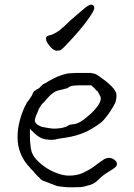

<svg xmlns="http://www.w3.org/2000/svg" viewBox="-20 -794 575 821"><path d="M124 -60Q122 -63 116 -68Q114 -71 112 -72Q111 -73 110 -74V-75Q55 -131 55 -208Q55 -242 64.5 -278.5Q74 -315 90 -346H91Q92 -351 95 -355.5Q98 -360 101 -363L102 -364L114 -382Q117 -386 118 -390Q120 -394 122 -399Q124 -402 126.5 -404.5Q129 -407 133 -408L134 -409H136V-411V-413H138H139H140Q142 -414 144 -415Q148 -417 151 -421Q154 -425 158 -428Q162 -431 166 -435Q178 -439 186 -446Q209 -459 227 -467Q245 -474 265 -479Q276 -481 285 -481Q294 -481 305 -482H354Q360 -482 368 -482Q375 -481 384 -479Q391 -477 404 -468Q417 -459 431 -448Q445 -437 457 -425Q468 -414 470 -408L471 -407Q478 -398 478 -387Q478 -365 472 -353Q466 -340 454 -322Q449 -314 444.5 -307.5Q440 -301 434 -294Q429 -287 424 -281.5Q419 -276 412 -270Q375 -242 340 -227Q305 -212 259 -205L232 -201Q215 -196 202 -196Q171 -196 154 -205Q136 -214 117 -234L112 -239L108 -244V-237V-231V-208Q108 -192 110 -175Q111 -158 116 -143Q123 -124 141 -106Q159 -88 181.5 -74Q204 -60 228 -52Q253 -43 275 -43Q309 -43 335 -55Q361 -67 382 -82Q392 -90 401 -96.5Q410 -103 418 -108Q431 -119 447 -119Q457 -119 469 -111Q480 -103 480 -93V-90Q478 -83 473 -79Q466 -73 460 -69H459Q448 -62 436.5 -54.5Q425 -47 415 -39Q407 -32 401 -26L390 -16Q383 -11 376 -7.5Q369 -4 361 -2H360Q343 4 326 6Q308 7 288 7Q268 7 254 5.5Q240 4 226 2L199 -8Q185 -13 165 -21Q163 -21 162 -22Q161 -23 159 -24V-25H158Q154 -27 153 -28L152 -29V-30Q148 -35 144 -38Q140 -41 137 -45Q134 -49 130 -52Q127 -55 124 -60ZM141 -315Q139 -310 134 -299Q129 -286 129 -280Q129 -269 140 -261Q149 -255 161 -251H162Q176 -248 190 -246Q204 -244 212 -244Q222 -244 239 -246Q256 -249 264 -253H265Q275 -260 280 -261Q285 -262 295 -263Q310 -264 330 -277Q349 -290 367 -306.5Q385 -323 398 -341Q411 -359 411 -374Q411 -380 406 -388Q402 -396 397 -404L395 -405V-406Q391 -407 390 -410Q387 -414 384 -416V-417Q379 -421 377 -423L372 -427V-428L371 -429H370H369H313Q305 -429 297 -428Q281 -427 271 -419Q268 -417 266 -416Q265 -416 265 -416Q263 -416 260 -415L246 -411Q234 -409 225 -406Q216 -403 209 -398Q202 -393 195 -387Q188 -380 180 -371Q172 -362 168 -357Q162 -352 157 -346V-345Q154 -340 150 -335Q145 -328 141 -315ZM177 -632Q178 -640 192 -643Q202 -645 209 -649Q222 -655 234 -664Q238 -668 243 -672Q248 -676 253 -680Q263 -690 274 -700Q283 -709 294 -718Q316 -737 335 -753Q359 -775 372 -774Q384 -773 383 -757Q381 -747 362 -719Q342 -690 316 -660Q290 -630 266 -605Q241 -578 234 -578Q230 -578 228 -578Q226 -577 223 -577Q207 -578 192 -598Q176 -617 177 -628Z"/></svg>

Font: ToneOZ-Tsuipita-TC
Style: Tsuipita-TC
Weight: 400
Designer: :Jeffrey Xuan (Chih-Lin Hsuan)  :
Foundry: jeffreyx@gmail.com, cjkFonts.io
Version: Version 0.24071